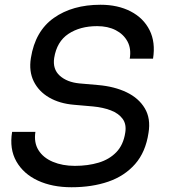

<svg xmlns="http://www.w3.org/2000/svg" viewBox="-20 -770 729 808"><path d="M281 18Q200 18 139.5 -10Q79 -38 49 -90.5Q19 -143 31 -215H129Q122 -170 142 -138Q162 -106 202.5 -89Q243 -72 295 -72Q350 -72 395 -85.5Q440 -99 469.5 -129.5Q499 -160 507 -211Q513 -247 496 -270Q479 -293 446.5 -305.5Q414 -318 372 -322L292 -329Q231 -334 187 -359.5Q143 -385 122 -427.5Q101 -470 110 -526Q128 -639 206.5 -694.5Q285 -750 403 -750Q476 -750 530 -722Q584 -694 609.5 -643Q635 -592 624 -523H526Q533 -565 516.5 -595.5Q500 -626 467 -643Q434 -660 389 -660Q317 -660 268 -627.5Q219 -595 208 -526Q201 -479 231.5 -451.5Q262 -424 314 -419L394 -412Q462 -406 513 -381.5Q564 -357 589.5 -314Q615 -271 605 -211Q593 -130 548.5 -79.5Q504 -29 435.5 -5.5Q367 18 281 18Z"/></svg>

Font: Sora Variable Italic
Style: Regular
Weight: 400
Designer: Jonathan Barnbrook, Julián Moncada
Foundry: Barnbrook Fonts
Version: Version 2.000